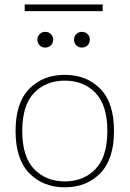

<svg xmlns="http://www.w3.org/2000/svg" viewBox="-20 -816 568 842"><path d="M430.2 -796.4V-767.1H88.4V-796.4ZM264.2 -487.8Q359.4 -487.8 419.7 -426.8Q480 -365.7 480 -241.7Q480 -117.7 419.7 -56.2Q359.4 5.4 264.2 5.4Q168.9 5.4 108.6 -56.2Q48.3 -117.7 48.3 -241.7Q48.3 -365.7 108.6 -426.8Q168.9 -487.8 264.2 -487.8ZM264.2 -462.4Q181.6 -462.4 129.6 -408.7Q77.6 -355 77.6 -241.7Q77.6 -128.4 129.6 -74.5Q181.6 -20.5 264.2 -20.5Q346.7 -20.5 398.7 -74.5Q450.7 -128.4 450.7 -241.7Q450.7 -355 398.7 -408.7Q346.7 -462.4 264.2 -462.4ZM144 -642.1Q144 -656.2 153.6 -666.3Q163.1 -676.3 178.2 -676.3Q193.8 -676.3 203.6 -666.3Q213.4 -656.2 213.4 -642.1Q213.4 -627.9 203.6 -617.7Q193.8 -607.4 178.2 -607.4Q163.1 -607.4 153.6 -617.7Q144 -627.9 144 -642.1ZM304.7 -642.1Q304.7 -656.2 314.2 -666.3Q323.7 -676.3 338.9 -676.3Q354.5 -676.3 364.3 -666.3Q374 -656.2 374 -642.1Q374 -627.9 364.3 -617.7Q354.5 -607.4 338.9 -607.4Q323.7 -607.4 314.2 -617.7Q304.7 -627.9 304.7 -642.1Z"/></svg>

Font: Estedad-FD Thin
Style: Regular
Weight: 100
Designer: Amin Abedi
Version: Version 7.3